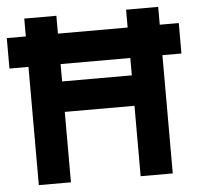

<svg xmlns="http://www.w3.org/2000/svg" viewBox="-51 -752 825 804"><g transform="rotate(-5 361.5 -350.0)"><path d="M508 -296H215V0H80V-497H0V-625H80V-700H215V-625H508V-700H643V-625H723V-497H643V0H508ZM508 -497H215V-424H508Z"/></g></svg>

Font: OVRPSS Recut ExtraBold
Style: Regular
Weight: 800
Designer: Giant Group
Foundry: Giant Group
Version: Version 1.001;hotconv 1.0.109;makeotfexe 2.5.65596